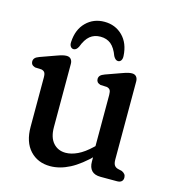

<svg xmlns="http://www.w3.org/2000/svg" viewBox="-97 -693 695 782"><g transform="rotate(15 250.5 -301.5)"><path d="M345.4 -51V-84L343.2 -88.3V-331.3Q343.2 -346 339.1 -352Q335.1 -358.1 325.4 -360.3L298.1 -361.5Q288.5 -364.7 284.5 -369.7Q280.6 -374.7 280.6 -382.1Q280.6 -390.3 285.8 -396.3Q291 -402.3 304.4 -407.1L368.7 -430.1Q385.2 -436.1 394.2 -438.2Q403.1 -440.3 410.5 -440.3Q422.4 -440.3 428.8 -432.9Q435.2 -425.4 435.2 -412.9V-84.4Q435.2 -68 440.1 -60.3Q444.9 -52.6 455.2 -49.6L473.1 -45.4Q481.5 -41.4 485.8 -35.8Q490.1 -30.1 490.1 -21.6Q490.1 -11.3 483.7 -5.7Q477.2 0 465.1 0H395.7Q370.2 0 357.8 -13.1Q345.4 -26.2 345.4 -51ZM67.6 -123V-331.3Q67.6 -346 63.5 -352Q59.5 -358.1 49.8 -360.3L22.5 -361.5Q12.9 -364.7 8.9 -369.7Q5 -374.7 5 -382.1Q5 -390.3 10.2 -396.3Q15.4 -402.3 28.8 -407.1L93.1 -430.1Q109.6 -436.1 118.6 -438.2Q127.5 -440.3 134.9 -440.3Q146.8 -440.3 153.2 -432.9Q159.6 -425.4 159.6 -412.9V-146.7Q159.6 -103.1 179.7 -80.4Q199.8 -57.7 232.1 -57.7Q255.9 -57.7 282.4 -70.3Q308.8 -82.8 338.1 -110.7L354.8 -126.6L376.9 -100L356.7 -79.8Q310 -32.5 267.9 -10.6Q225.8 11.2 185.3 11.2Q132.7 11.2 100.1 -24Q67.6 -59.2 67.6 -123ZM248.2 -551.4Q222 -551.4 204.2 -536.8Q186.3 -522.1 174.1 -489.5Q166.2 -473.8 154.6 -473.8Q146.5 -473.8 141.6 -480.8Q136.7 -487.8 137.5 -499.7Q140.3 -552.9 171.4 -583.6Q202.4 -614.2 248.2 -614.2Q294 -614.2 324.9 -583.6Q355.8 -552.9 358.6 -499.7Q359.4 -487.8 354.7 -480.8Q349.9 -473.8 341.8 -473.8Q330.8 -473.8 322.3 -489.5Q310.3 -522.1 292.5 -536.8Q274.6 -551.4 248.2 -551.4Z"/></g></svg>

Font: Fraunces 144pt S100 Black
Style: Regular
Weight: 900
Version: Version 1.000